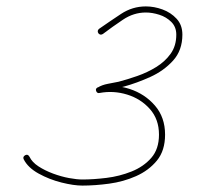

<svg xmlns="http://www.w3.org/2000/svg" viewBox="-20 -570 628 599"><path d="M287 -466Q282 -474 289 -480Q322 -503 357.5 -526.5Q393 -550 435 -550Q461 -550 487 -540.5Q513 -531 531 -511.5Q549 -492 549 -462Q549 -413 520 -381Q491 -349 449 -330Q407 -311 367 -300Q352 -296 330 -292Q308 -288 293 -281Q286 -277 283 -287Q279 -297 287 -298Q337 -308 384.5 -292.5Q432 -277 463.5 -240.5Q495 -204 495 -150Q495 -100 469.5 -69Q444 -38 404.5 -20.5Q365 -3 320.5 3Q276 9 237 9Q210 9 172 -0.5Q134 -10 100.5 -28.5Q67 -47 54 -73Q50 -81 59 -86Q67 -90 72 -81Q80 -64 100 -51Q120 -38 145.5 -28.5Q171 -19 195.5 -14.5Q220 -10 237 -10Q271 -10 312 -15Q353 -20 390.5 -35Q428 -50 452 -77.5Q476 -105 476 -150Q476 -198 447.5 -230Q419 -262 376.5 -275Q334 -288 291 -280Q283 -278 280 -286Q277 -294 285 -297Q298 -305 316.5 -308.5Q335 -312 350 -315Q377 -322 408.5 -333Q440 -344 467.5 -361Q495 -378 512.5 -402.5Q530 -427 530 -462Q530 -486 514.5 -501.5Q499 -517 477 -524Q455 -531 435 -531Q397 -531 363.5 -508.5Q330 -486 301 -464Q293 -459 287 -466Z"/></svg>

Font: FRB American Cursive Guidelines Arrows Extralight
Style: Italic
Weight: 200
Italic angle: -25°
Version: Version 2.0;Modular Font Editor K font №1